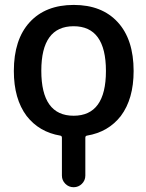

<svg xmlns="http://www.w3.org/2000/svg" viewBox="-20 -576 603 792"><path d="M150.4 -284.2Q150.4 -98.6 283.7 -98.6Q417 -98.6 417 -283.2Q417 -467.8 283.7 -467.8Q150.4 -467.8 150.4 -284.2ZM531.2 -283.2Q531.2 -168 478.5 -97.7Q426.8 -31.2 338.9 -16.6Q332 -15.6 332 -7.8V148.4Q332 168 317.9 182.1Q303.7 196.3 283.7 196.3Q263.7 196.3 249.5 182.1Q235.4 168 235.4 148.4V-7.8Q235.4 -15.6 228.5 -16.6Q141.6 -31.2 89.8 -97.7Q37.1 -168 37.1 -283.2Q37.1 -413.1 102.5 -484.4Q168 -555.7 284.2 -555.7Q400.4 -555.7 465.8 -484.4Q531.2 -413.1 531.2 -283.2Z"/></svg>

Font: Gen Jyuu Gothic Medium
Style: Regular
Weight: 500
Designer: [Source Han Sans]
Ryoko NISHIZUKA  (kana & ideographs); Paul D. Hunt (Latin, Greek & Cyrillic); Wenlong ZHANG  (bopomofo
Version: Version 1.002.20150607